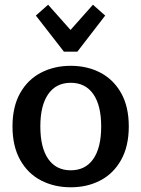

<svg xmlns="http://www.w3.org/2000/svg" viewBox="-20 -780 599 814"><path d="M132 -714 184 -760 279 -653 374 -760 426 -714 308 -561H251ZM33 -244Q33 -328 65.5 -385.5Q98 -443 154 -472Q210 -501 280 -501Q350 -501 405.5 -472Q461 -443 493.5 -385.5Q526 -328 526 -244Q526 -160 493.5 -102Q461 -44 405.5 -15Q350 14 280 14Q210 14 154 -15Q98 -44 65.5 -102Q33 -160 33 -244ZM409 -244Q409 -333 375.5 -381Q342 -429 280 -429Q218 -429 184.5 -381Q151 -333 151 -244Q151 -154 184.5 -106Q218 -58 280 -58Q342 -58 375.5 -106Q409 -154 409 -244Z"/></svg>

Font: MaitreeSemiBold
Style: Regular
Weight: 600
Designer: CadsonDemak Team
Foundry: CadsonDemak
Version: Version 1.000